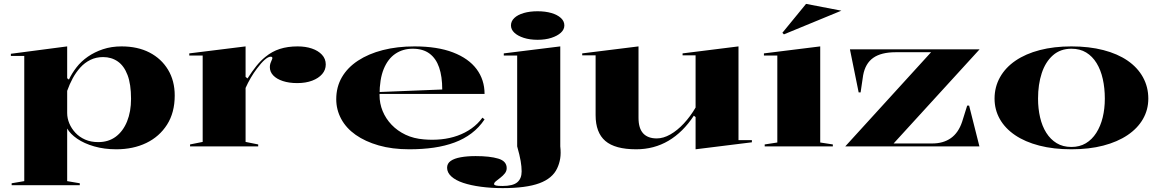

<svg xmlns="http://www.w3.org/2000/svg" viewBox="-20 -754 5976 989"><path d="M40 200V190L105 179V-466H36V-477L326 -515V-351L335 -344Q350 -376 374 -407Q398 -438 432.5 -462Q467 -486 510.5 -500.5Q554 -515 606 -515Q689 -515 750 -483.5Q811 -452 845.5 -395Q880 -338 880 -262Q880 -174 840.5 -112Q801 -50 733.5 -17.5Q666 15 579 15Q517 15 465 0Q413 -15 377.5 -39.5Q342 -64 326 -92V179L391 190V200ZM486 -22Q539 -22 576.5 -50Q614 -78 634.5 -128.5Q655 -179 655 -245Q655 -320 637 -367.5Q619 -415 586.5 -437.5Q554 -460 511 -460Q475 -460 445.5 -445.5Q416 -431 393.5 -406Q371 -381 354.5 -350.5Q338 -320 326 -286V-172Q326 -145 337 -118.5Q348 -92 368.5 -70Q389 -48 418.5 -35Q448 -22 486 -22Z M959 0V-10L1024 -23V-468H955V-479L1245 -515V-358L1255 -350Q1278 -386 1300.5 -414Q1323 -442 1347 -461Q1381 -489 1421.5 -502Q1462 -515 1513 -515Q1554 -515 1586.5 -504Q1619 -493 1638.5 -472Q1658 -451 1658 -422Q1658 -394 1639.5 -372.5Q1621 -351 1588 -338.5Q1555 -326 1511 -326Q1469 -326 1437 -336.5Q1405 -347 1387.5 -365.5Q1370 -384 1370 -408Q1370 -419 1373 -428Q1376 -437 1379.5 -444Q1383 -451 1383 -455Q1383 -462 1374 -462Q1362 -462 1344 -446.5Q1326 -431 1303 -400Q1287 -379 1272 -353.5Q1257 -328 1245 -301V-23L1310 -10V0Z M2115 -515Q2233 -515 2313.5 -484Q2394 -453 2435 -398Q2476 -343 2476 -270H1933V-280L2258 -293Q2258 -360 2242 -406.5Q2226 -453 2192.5 -478Q2159 -503 2106 -503Q2055 -503 2016.5 -477Q1978 -451 1956.5 -398.5Q1935 -346 1935 -264Q1935 -221 1951 -182Q1967 -143 1997 -111.5Q2027 -80 2069 -60Q2111 -40 2164 -36Q2209 -32 2253 -36.5Q2297 -41 2336.5 -55Q2376 -69 2409 -92.5Q2442 -116 2465 -148L2476 -139Q2448 -97 2409 -67.5Q2370 -38 2321.5 -20Q2273 -2 2215 6.5Q2157 15 2088 15Q2000 15 1930.5 -5Q1861 -25 1812 -59.5Q1763 -94 1737.5 -141.5Q1712 -189 1712 -243Q1712 -306 1741 -356Q1770 -406 1824 -441.5Q1878 -477 1952 -496Q2026 -515 2115 -515Z M2749 -549Q2709 -549 2678 -559Q2647 -569 2629.5 -585.5Q2612 -602 2612 -623Q2612 -645 2629.5 -661.5Q2647 -678 2678 -687Q2709 -696 2749 -696Q2789 -696 2820 -687Q2851 -678 2869 -661.5Q2887 -645 2887 -623Q2887 -602 2869 -585.5Q2851 -569 2820 -559Q2789 -549 2749 -549ZM2569 215Q2510 215 2457.5 208Q2405 201 2366 188Q2327 175 2305 155Q2283 135 2283 110Q2283 88 2301.5 75Q2320 62 2353.5 56Q2387 50 2430 50Q2503 50 2546.5 63Q2590 76 2590 112Q2590 127 2580.5 139Q2571 151 2558 161Q2545 171 2535 179Q2525 187 2525 194Q2525 199 2534.5 201.5Q2544 204 2568 204Q2622 204 2644.5 185Q2667 166 2667 129Q2667 105 2662 75.5Q2657 46 2644 0V-468H2575V-479L2866 -515V0Q2870 36 2865.5 63Q2861 90 2850 113Q2826 165 2758 190Q2690 215 2569 215Z M3257 15Q3148 15 3098 -28Q3048 -71 3048 -161V-469H2979V-479L3269 -515V-147Q3269 -93 3293 -67Q3317 -41 3363 -41Q3397 -41 3433 -61.5Q3469 -82 3502.5 -118Q3536 -154 3563 -200V-469H3496V-479L3784 -515V-32H3853V-21L3563 15V-151L3554 -158Q3498 -73 3423.5 -29Q3349 15 3257 15Z M3919 0V-10L3984 -20V-468H3915V-479L4205 -515V-20L4270 -10V0ZM4018 -577 4010 -585 4132 -734 4314 -699Z M4334 0 4776 -485H4594Q4519 -485 4478 -456Q4437 -427 4426 -366L4413 -278H4403L4358 -500H5026L4583 -15H4782Q4839 -15 4878 -42.5Q4917 -70 4936 -127L4962 -210H4972L5025 0Z M5499 -515Q5590 -515 5663.5 -496Q5737 -477 5788.5 -441.5Q5840 -406 5867.5 -356Q5895 -306 5895 -246Q5895 -189 5867.5 -141Q5840 -93 5788 -58Q5736 -23 5663 -4Q5590 15 5499 15Q5407 15 5333.5 -4Q5260 -23 5208.5 -58Q5157 -93 5130 -141Q5103 -189 5103 -246Q5103 -306 5131 -356Q5159 -406 5211 -441.5Q5263 -477 5336 -496Q5409 -515 5499 -515ZM5499 -503Q5442 -503 5403.5 -469Q5365 -435 5346 -377Q5327 -319 5327 -246Q5327 -195 5337.5 -149.5Q5348 -104 5369.5 -70Q5391 -36 5423 -16.5Q5455 3 5499 3Q5541 3 5573 -16Q5605 -35 5627 -69.5Q5649 -104 5660 -149Q5671 -194 5671 -246Q5671 -300 5660.5 -347Q5650 -394 5628.5 -429Q5607 -464 5575 -483.5Q5543 -503 5499 -503Z"/></svg>

Font: Kalnia SemiExpanded Medium
Style: Regular
Weight: 500
Width: 6
Designer: Frida Medrano
Foundry: Frida Medrano
Version: Version 1.105